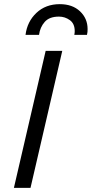

<svg xmlns="http://www.w3.org/2000/svg" viewBox="-20 -905 442 925"><path d="M280 -660 127 0H47L200 -660ZM103 -737Q111 -801 155.5 -843Q200 -885 268 -885Q329 -885 365.5 -850.5Q402 -816 402 -765Q402 -758 401.5 -751.5Q401 -745 399 -737H338Q339 -742 339.5 -746.5Q340 -751 340 -755Q340 -791 316.5 -808Q293 -825 264 -825Q218 -825 195.5 -799.5Q173 -774 168 -737Z"/></svg>

Font: Work Sans
Style: Italic
Weight: 400
Italic angle: -13°
Designer: Wei Huang
Foundry: Wei Huang
Version: Version 2.012